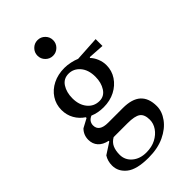

<svg xmlns="http://www.w3.org/2000/svg" viewBox="-274 -767 1093 1093"><g transform="rotate(-45 272.5 -220.5)"><path d="M258 -144Q213 -144 175 -160Q157 -152 149.5 -140Q142 -128 142 -114Q142 -64 214 -64H332Q406 -64 441.5 -31.5Q477 1 477 65Q477 108 447.5 148.5Q418 189 364 214.5Q310 240 236 240Q141 240 99 206.5Q57 173 57 124Q57 88 75 60L143 16V11Q105 3 85 -19.5Q65 -42 65 -75Q65 -114 92 -141L146 -170V-176Q114 -197 95.5 -230Q77 -263 77 -303Q77 -348 100.5 -384Q124 -420 165 -440.5Q206 -461 258 -461Q281 -461 306.5 -455.5Q332 -450 350 -442L500 -451V-396L405 -402L401 -398Q418 -381 428.5 -355Q439 -329 439 -303Q439 -258 415 -222Q391 -186 350.5 -165Q310 -144 258 -144ZM267 -186Q305 -186 326.5 -219.5Q348 -253 348 -300Q348 -356 320 -388.5Q292 -421 252 -421Q211 -421 189.5 -387.5Q168 -354 168 -306Q168 -253 195.5 -219.5Q223 -186 267 -186ZM131 111Q131 154 164 182Q197 210 248 210Q292 210 324.5 193Q357 176 375.5 149Q394 122 394 92Q394 49 371 32.5Q348 16 290 16H188Q183 16 178 16Q152 31 141.5 54.5Q131 78 131 111ZM262 -555Q236 -555 217.5 -573.5Q199 -592 199 -618Q199 -644 217.5 -662.5Q236 -681 262 -681Q288 -681 306.5 -662.5Q325 -644 325 -618Q325 -592 306.5 -573.5Q288 -555 262 -555Z"/></g></svg>

Font: Spectral Medium
Style: Regular
Weight: 500
Designer: Jean-Baptiste Levee
Foundry: Production Type
Version: Version 2.001